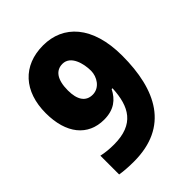

<svg xmlns="http://www.w3.org/2000/svg" viewBox="-208 -838 962 962"><g transform="rotate(-45 273.0 -357.0)"><path d="M509 -407C509 -619 406 -724 265 -724C121 -724 34 -628 34 -474C34 -329 104 -244 218 -244C289 -244 328 -277 353 -326H359C353 -202 309 -121 165 -121C132 -121 104 -124 77 -130V3C105 8 145 10 175 10C422 10 509 -166 509 -407ZM268 -590C326 -590 345 -515 345 -464C345 -422 316 -373 266 -373C217 -373 193 -411 193 -476C193 -554 222 -590 268 -590Z"/></g></svg>

Font: Noto Sans Georgian SemiCondensed ExtraBold
Style: Regular
Weight: 800
Width: 4
Designer: Monotype Design Team, Akaki Razmadze
Foundry: Google LLC
Version: Version 2.005